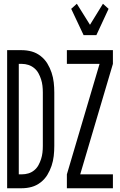

<svg xmlns="http://www.w3.org/2000/svg" viewBox="-20 -1002 640 1022"><path d="M18 0V-735H96Q123 -735 148.5 -728Q174 -721 196 -704Q218 -687 232 -664Q246 -641 254.5 -615.5Q263 -590 266 -563.5Q269 -537 269 -510V-225Q269 -198 266 -171.5Q263 -145 254.5 -119.5Q246 -94 232 -71Q218 -48 196 -31Q174 -14 148.5 -7Q123 0 96 0ZM80 -74H96Q114 -74 131 -79Q148 -84 162 -95.5Q176 -107 184.5 -122.5Q193 -138 198.5 -155Q204 -172 206 -189.5Q208 -207 208 -225V-510Q208 -528 206 -545.5Q204 -563 198.5 -580Q193 -597 184.5 -612.5Q176 -628 162 -639.5Q148 -651 131 -656.5Q114 -662 96 -662H80ZM425 -815 359 -955 389 -982 459 -870 528 -982 558 -955 493 -815ZM336 0V-74L510 -662H336V-735H581V-662L407 -74H581V0Z"/></svg>

Font: Iosevka Fixed Extended
Style: Regular
Weight: 400
Width: 7
Monospace: yes
Designer: Belleve Invis
Foundry: Belleve Invis
Version: Version 24.1.1; ttfautohint (v1.8.4)